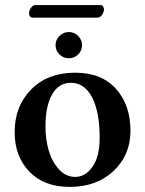

<svg xmlns="http://www.w3.org/2000/svg" viewBox="-20 -731 575 761"><path d="M261.2 -402.8Q212.4 -402.8 186.3 -356.4Q160.2 -310.1 160.2 -230Q160.2 -178.7 173.3 -134Q186.5 -89.4 213.9 -59.6Q241.2 -29.8 277.8 -29.8Q318.4 -29.8 346.7 -70.1Q375 -110.4 375 -184.1Q375 -287.1 345 -345Q314.9 -402.8 261.2 -402.8ZM38.1 -207Q38.1 -310.5 103.8 -376.7Q169.4 -442.9 277.8 -442.9Q382.3 -442.9 439.7 -378.9Q497.1 -314.9 497.1 -212.9Q497.1 -116.2 429.9 -53.2Q362.8 9.8 256.8 9.8Q154.3 9.8 96.2 -50.8Q38.1 -111.3 38.1 -207ZM367.2 -661.1H109.9Q95.2 -661.1 95.2 -679.2Q95.2 -689 102.8 -700Q110.4 -710.9 119.1 -710.9H377.9Q384.8 -710.9 388.4 -705.3Q392.1 -699.7 392.1 -693.8Q392.1 -683.1 384.5 -672.1Q377 -661.1 367.2 -661.1ZM215.8 -515.1Q200.2 -530.3 200.2 -551.8Q200.2 -573.2 215.8 -588.6Q231.4 -604 252.9 -604Q274.4 -604 289.8 -588.6Q305.2 -573.2 305.2 -551.8Q305.2 -530.3 289.8 -515.1Q274.4 -500 252.9 -500Q231.4 -500 215.8 -515.1Z"/></svg>

Font: Common Serif SemiBold
Style: Regular
Weight: 600
Designer: Philipp H. Poll, Khaled Hosny
Foundry: Stefan Peev, Context Ltd.
Version: Version 1.026